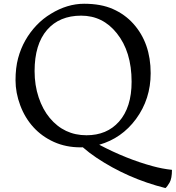

<svg xmlns="http://www.w3.org/2000/svg" viewBox="-20 -756 923 1008"><path d="M247.1 -683.6Q333 -736.3 421.6 -736.3Q510.3 -736.3 573 -708.5Q635.7 -680.7 679.7 -631.8Q771 -530.3 771 -371.6Q771 -235.8 693.8 -130.9Q619.1 -29.8 501 3.9Q642.6 78.6 780.8 116.2Q832.5 130.4 882.8 135.7Q882.8 180.7 870.4 202.4Q857.9 224.1 848.6 231.4Q649.4 181.2 485.4 71.3Q448.2 46.4 414.6 17.1Q411.6 17.6 408.7 17.6Q405.8 17.6 402.8 17.6Q326.2 17.6 263.2 -10.7Q200.2 -39.1 155.5 -88.1Q110.8 -137.2 86.2 -203.1Q61.5 -269 61.5 -334.5Q61.5 -399.9 75 -450.2Q88.4 -500.5 113 -543.9Q137.7 -587.4 171.6 -623Q205.6 -658.7 247.1 -683.6ZM161.6 -382.8Q161.6 -308.6 182.9 -244.9Q204.1 -181.2 241.2 -136.7Q316.9 -45.9 434.1 -45.9Q541 -45.9 604.5 -117.2Q670.9 -191.9 670.9 -326.7Q670.9 -485.4 592.8 -582Q519.5 -673.8 406.2 -673.8Q292 -673.8 227.1 -599.1Q161.6 -523.4 161.6 -382.8Z"/></svg>

Font: Trykker
Style: Regular
Weight: 400
Designer: Magnus Gaarde
Foundry: Magnus Gaarde
Version: Version 1.001